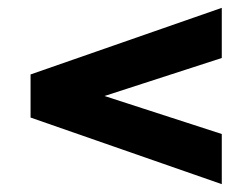

<svg xmlns="http://www.w3.org/2000/svg" viewBox="-20 -595 644 490"><path d="M546 -575V-447L148 -318V-382L546 -253V-125L58 -295V-405Z"/></svg>

Font: Pathway Extreme ExtraBold
Style: Regular
Weight: 800
Designer: Eduardo Rodriguez Tunni
Foundry: Eduardo Rodriguez Tunni
Version: Version 1.001;gftools[0.9.26]